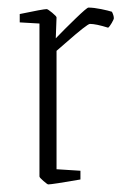

<svg xmlns="http://www.w3.org/2000/svg" viewBox="-20 -476 331 506"><path d="M84 -11V-414L32 -417V-439Q94 -452 103 -452Q106 -452 117.5 -442.5Q129 -433 129 -430L127 -375Q149 -398 179 -427Q209 -456 213 -456Q227 -456 246.5 -452Q266 -448 275 -445Q280 -435 280 -428Q280 -425 274.5 -415.5Q269 -406 265 -403Q233 -413 217 -413Q210 -413 152 -362L129 -342V-30L192 -26V-3Q117 10 107 10Q105 10 94.5 1Q84 -8 84 -11Z"/></svg>

Font: Grenze ExtraLight
Style: Regular
Weight: 275
Designer: Renata Polastri
Foundry: Omnibus-Type
Version: Version 1.002; ttfautohint (v1.8)